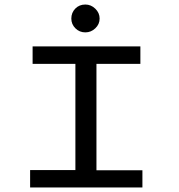

<svg xmlns="http://www.w3.org/2000/svg" viewBox="-20 -828 790 848"><path d="M113 0V-77H313V-546H124V-623H600V-546H406V-76H609V0ZM357 -685Q331 -685 313 -703Q295 -721 295 -746Q295 -772 312.5 -790Q330 -808 357 -808Q382 -808 401 -789.5Q420 -771 420 -746Q420 -721 401 -703Q382 -685 357 -685Z"/></svg>

Font: Inconsolata ExtraExpanded Medium
Style: Regular
Weight: 500
Width: 8
Monospace: yes
Designer: Raph Levien, Cyreal, Brenton Simpson
Foundry: Raph Levien, Cyreal, Google
Version: Version 3.001; ttfautohint (v1.8.2.53-6de2)